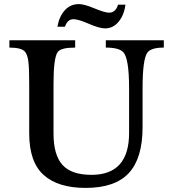

<svg xmlns="http://www.w3.org/2000/svg" viewBox="-20 -911 840 940"><path d="M678 -479V-288Q678 -136 610.5 -63.5Q543 9 399 9Q264 9 193.5 -54.5Q123 -118 123 -258V-502Q123 -576 119 -609Q115 -642 103 -657Q86 -678 26 -678V-714H348V-678Q279 -678 263 -657Q242 -629 242 -502V-258Q242 -152 286 -103.5Q330 -55 428 -55Q612 -55 612 -260V-479Q612 -627 583 -656Q562 -678 498 -678V-714H782V-678Q720 -678 702 -654Q678 -622 678 -479ZM298 -780H261Q270 -831 297.5 -861Q325 -891 366 -891Q392 -891 442.5 -870Q493 -849 514 -849Q546 -849 558 -888H594Q588 -838 561 -805Q534 -772 494 -772Q467 -772 415 -794.5Q363 -817 340 -817Q310 -817 298 -780Z"/></svg>

Font: Kolar Light
Style: Regular
Weight: 300
Designer: Ramakrishna Saiteja (Kannada); Shiva Nallaperumal (Latin)
Foundry: Indian Type Foundry
Version: Version 1.001;PS 1.0;hotconv 1.0.88;makeotf.lib2.5.647800